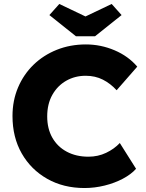

<svg xmlns="http://www.w3.org/2000/svg" viewBox="-20 -938 734 968"><path d="M406 10Q300 10 218 -36.5Q136 -83 89.5 -164.5Q43 -246 43 -353Q43 -431 71 -497Q99 -563 149 -611.5Q199 -660 266.5 -687Q334 -714 413 -714Q488 -714 557.5 -684.5Q627 -655 672 -602L568 -483Q537 -517 498.5 -536.5Q460 -556 412 -556Q358 -556 314 -531Q270 -506 244 -460Q218 -414 218 -351Q218 -289 244 -243.5Q270 -198 317 -173Q364 -148 426 -148Q474 -148 515 -167.5Q556 -187 584 -217L666 -87Q641 -59 599.5 -37Q558 -15 507.5 -2.5Q457 10 406 10ZM363 -755 229 -862 279 -918 411 -855 543 -918 593 -862 459 -755Z"/></svg>

Font: Lexend Deca
Style: Bold
Weight: 700
Designer: Bonnie Shaver-Troup, Thomas Jockin
Foundry: Lexend
Version: Version 1.008; ttfautohint (v1.8.4.7-5d5b)